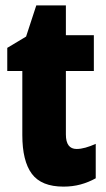

<svg xmlns="http://www.w3.org/2000/svg" viewBox="-20 -684 394 714"><path d="M265 -130Q280 -130 298 -135Q316 -140 336 -149V-21Q309 -6 279.5 2Q250 10 216 10Q134 10 98.5 -37.5Q63 -85 63 -182V-420H7V-506L77 -548L115 -664H225V-553H329V-420H225V-184Q225 -130 265 -130Z"/></svg>

Font: Noto Sans Gujarati UI ExtraCondensed Black
Style: Regular
Weight: 900
Width: 2
Designer: Jelle Bosma - Monotype Design Team, Universal Thirst
Foundry: Monotype Imaging Inc.
Version: Version 2.106; ttfautohint (v1.8.4.7-5d5b)